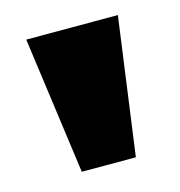

<svg xmlns="http://www.w3.org/2000/svg" viewBox="-60 -759 389 415"><g transform="rotate(-15 135.0 -551.5)"><path d="M75 -398 33 -705H238L196 -398Z"/></g></svg>

Font: Nunito Sans 11pt Black
Style: Regular
Weight: 900
Version: Version 3.101;gftools[0.9.27]